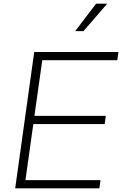

<svg xmlns="http://www.w3.org/2000/svg" viewBox="-20 -1029 667 1049"><path d="M63 0 167 -745H627L621 -700H211L168 -396H558L552 -351H162L119 -45H529L523 0ZM391 -859 505 -1009H566L436 -859Z"/></svg>

Font: Plus Jakarta Sans ExtraLight
Style: Italic
Weight: 200
Italic angle: -8°
Designer: Gumpita Rahayu
Foundry: Tokotype
Version: Version 2.071; ttfautohint (v1.8.4.7-5d5b);gftools[0.9.29]